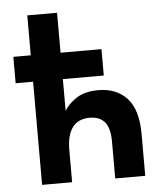

<svg xmlns="http://www.w3.org/2000/svg" viewBox="-51 -745 672 790"><g transform="rotate(-5 285.0 -350.0)"><path d="M19 -535H91V-700H214V-535H383V-426H214V-295Q234 -327 268 -347.5Q302 -368 355 -368Q430 -368 473.5 -320.5Q517 -273 517 -173V0H393V-153Q393 -208 372 -233Q351 -258 310 -258Q262 -258 238.5 -226Q215 -194 215 -134V0H91V-426H19Z"/></g></svg>

Font: Tilda Sans Bold
Style: Regular
Weight: 700
Designer: ParaType Ltd
Foundry: ParaType Ltd
Version: Version 1.009